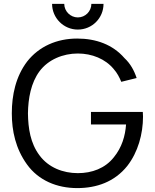

<svg xmlns="http://www.w3.org/2000/svg" viewBox="-20 -967 809 1003"><path d="M386.5 -812.5C461.5 -812.5 520.8 -872.9 520.8 -946.9H457.3C457.3 -908.3 426 -876 386.5 -876C347.9 -876 315.6 -908.3 315.6 -946.9H252.1C252.1 -872.9 312.5 -812.5 386.5 -812.5ZM726 -382.3H455.2V-316.7H638.5C634.4 -257.3 616.7 -196.9 575 -145.8C529.2 -87.5 460.4 -62.5 386.5 -62.5C309.4 -62.5 233.3 -91.7 186.5 -155.2C138.5 -218.8 127.1 -296.9 126 -375C127.1 -453.1 141.7 -534.4 186.5 -594.8C232.3 -656.2 309.4 -687.5 386.5 -687.5C460.4 -687.5 530.2 -659.4 574 -606.2C591.7 -586.5 604.2 -562.5 613.5 -539.6L693.8 -559.4C681.2 -597.9 661.5 -634.4 630.2 -663.5C568.8 -734.4 481.3 -765.6 383.3 -765.6C276 -765.6 183.3 -724 121.9 -645.8C62.5 -567.7 41.7 -470.8 41.7 -375C41.7 -283.3 61.5 -190.6 120.8 -108.3C181.2 -24 278.1 15.6 383.3 15.6C484.4 15.6 578.1 -16.7 644.8 -100C701 -171.9 727.1 -267.7 727.1 -358.3Z"/></svg>

Font: Manrope3
Style: Regular
Weight: 400
Width: 4
Designer: Mikhail Sharanda
Foundry: Mikhail Sharanda
Version: Version 3.000;PS 003.000;hotconv 1.0.88;makeotf.lib2.5.64775